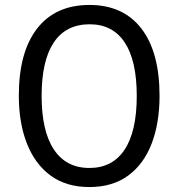

<svg xmlns="http://www.w3.org/2000/svg" viewBox="-20 -745 720 775"><path d="M341 10Q247 10 184 -36.5Q121 -83 88.5 -166Q56 -249 56 -359Q56 -535 130 -630Q204 -725 341 -725Q477 -725 550.5 -630Q624 -535 624 -358Q624 -248 592 -165Q560 -82 497 -36Q434 10 341 10ZM341 -67Q434 -67 483 -141Q532 -215 532 -358Q532 -500 483.5 -573.5Q435 -647 342 -647Q246 -647 197 -573.5Q148 -500 148 -358Q148 -216 197.5 -141.5Q247 -67 341 -67Z"/></svg>

Font: Noto Sans SemiCondensed
Style: Regular
Weight: 400
Width: 4
Designer: Monotype Design Team
Foundry: Monotype Imaging Inc.
Version: Version 2.013; ttfautohint (v1.8.4.7-5d5b)